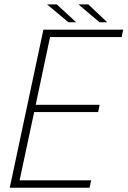

<svg xmlns="http://www.w3.org/2000/svg" viewBox="-20 -876 595 896"><path d="M196.5 -703 218 -724 143.5 -372.5 135 -387H445L438 -353H128L142.5 -367.5L67 -13.5L54 -34.5H405.5L398 0H25.5L182.5 -737.5H555L547.5 -703ZM480.5 -772H444.5L346 -855.5H392ZM335.5 -772H299.5L199.5 -855.5H245Z"/></svg>

Font: Epilogue ExtraLight
Style: Italic
Weight: 250
Italic angle: -12°
Designer: Tyler Finck
Foundry: Etcetera Type Co
Version: Version 2.112